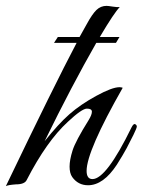

<svg xmlns="http://www.w3.org/2000/svg" viewBox="-60 -627 486 654"><path d="M242 -218Q253 -236 253 -246.5Q253 -257 236 -257Q219 -257 171 -212Q99 -146 31 -14Q24 1 -6 1Q-33 3 -40 7Q125 -337 201 -481H124L137 -501H211L235 -544Q254 -579 268.5 -593Q283 -607 303 -607Q308 -607 324 -604.5Q340 -602 348 -603Q329 -584 280 -501H347L335 -481H268Q185 -336 92 -146Q139 -205 176.5 -238Q214 -271 268 -300.5Q322 -330 347 -330Q353 -330 358 -328Q235 -112 235 -45Q235 -17 255 -17Q302 -17 388 -193Q395 -207 400.5 -204Q406 -201 406 -196Q406 -191 394.5 -167.5Q383 -144 371.5 -122.5Q360 -101 338 -66Q292 4 240 4Q206 4 186 -24Q177 -37 177 -59.5Q177 -82 187 -114Q197 -146 242 -218Z"/></svg>

Font: Great Vibes
Style: Regular
Weight: 400
Designer: Robert E. Leuschke
Foundry: Robert E. Leuschke
Version: Version 1.001